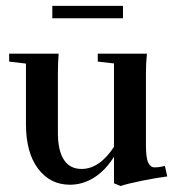

<svg xmlns="http://www.w3.org/2000/svg" viewBox="-20 -618 601 654"><path d="M158.2 -555.7V-598.1H398.9V-555.7ZM218.3 11.2Q150.9 11.2 109.6 -43.5Q68.4 -98.1 68.4 -195.3V-401.4L11.2 -408.2V-435.1H179.7Q177.2 -400.9 177.2 -370.1V-165Q177.2 -105.5 197.5 -74Q217.8 -42.5 257.8 -42.5Q318.8 -42.5 368.2 -117.7V-401.9L313 -408.2V-435.1H480.5Q477.1 -403.3 477.1 -370.1V-124.5Q477.1 -80.1 484.9 -64Q492.7 -47.9 505.9 -47.9Q525.4 -47.9 541.5 -53.2L549.8 -17.1Q512.7 -12.2 462.9 -2.2Q413.1 7.8 391.1 15.6L368.2 6.3V-84Q339.8 -38.1 301 -13.4Q262.2 11.2 218.3 11.2Z"/></svg>

Font: Elstob SemiBold
Style: Regular
Weight: 600
Designer: Peter S. Baker
Version: Version 1.015